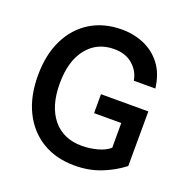

<svg xmlns="http://www.w3.org/2000/svg" viewBox="-132 -865 979 1000"><g transform="rotate(20 357.0 -365.0)"><path d="M385.5 10Q282.5 10 206.5 -35.8Q130.5 -81.5 88.5 -165.8Q46.5 -250 46.5 -366Q46.5 -481.5 87.8 -565.5Q129 -649.5 203.5 -695Q278 -740.5 376.5 -740.5Q444 -740.5 501.2 -715.8Q558.5 -691 596.8 -640.2Q635 -589.5 644.5 -511H525Q517.5 -560.5 477.8 -595.8Q438 -631 374 -631Q279.5 -631 223.5 -560.8Q167.5 -490.5 167.5 -365.5Q167.5 -240.5 225 -170Q282.5 -99.5 386 -99.5Q428.5 -99.5 471 -110.8Q513.5 -122 539 -144.5V-281.5H388.5V-386.5H651L650 -83.5Q596 -41.5 529.8 -15.8Q463.5 10 385.5 10Z"/></g></svg>

Font: Spline Sans Medium
Style: Regular
Weight: 500
Designer: Eben Sorkin, Mirko Velimirovic
Foundry: Sorkin Type
Version: Version 1.000; ttfautohint (v1.8.3)